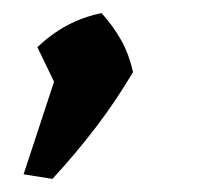

<svg xmlns="http://www.w3.org/2000/svg" viewBox="-20 -168 315 293"><path d="M16 98 66 -54 183 -58Q157 -14 126.5 26Q96 66 60 105ZM81 -5 37 -96Q58 -116 82 -129Q106 -142 135 -148Q153 -128 165 -106.5Q177 -85 183 -58Z"/></svg>

Font: Piazzolla Thin
Style: Bold Italic
Weight: 700
Italic angle: -11.3°
Version: Version 2.005